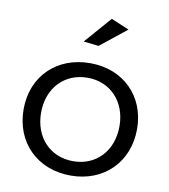

<svg xmlns="http://www.w3.org/2000/svg" viewBox="-84 -821 787 895"><g transform="rotate(10 309.5 -373.5)"><path d="M373 -750 262 -623 334 -615 458 -714ZM310 -529C152 -529 41 -420 41 -264C41 -107 152 3 310 3C467 3 578 -107 578 -264C578 -420 467 -529 310 -529ZM310 -460C418 -460 495 -379 495 -263C495 -145 418 -65 310 -65C201 -65 124 -145 124 -263C124 -379 201 -460 310 -460Z"/></g></svg>

Font: Juman Normal
Style: Regular
Weight: 300
Designer: Bandar Raffah (Arabic) Julieta Ulanovsky (Latin)
Foundry: Caramella
Version: Version 5.022;PS 005.022;hotconv 1.0.88;makeotf.lib2.5.64775